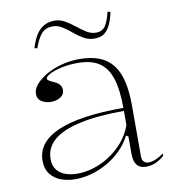

<svg xmlns="http://www.w3.org/2000/svg" viewBox="-81 -777 791 865"><g transform="rotate(-10 314.5 -345.0)"><path d="M305 -515Q358 -515 395.5 -500.5Q433 -486 457 -455.5Q481 -425 492 -378.5Q503 -332 503 -269V-36Q503 -18 511.5 -10Q520 -2 532 -2Q548 -2 566.5 -10Q585 -18 602 -31V-20Q590 -9 576 -1Q562 7 547.5 11Q533 15 519 15Q491 15 477 -2Q463 -19 463 -54Q463 -84 463 -97.5Q463 -111 463 -118Q463 -125 463 -133L453 -139Q434 -102 405 -73.5Q376 -45 340.5 -25Q305 -5 268 5Q231 15 196 15Q160 15 130 4Q100 -7 81.5 -31Q63 -55 63 -92Q63 -177 163 -220.5Q263 -264 463 -264Q463 -347 446.5 -398.5Q430 -450 393.5 -474.5Q357 -499 295 -499Q252 -499 218 -491Q184 -483 165 -472.5Q146 -462 146 -453Q146 -449 153 -444Q160 -439 179 -431Q209 -417 209 -391Q209 -370 190.5 -358.5Q172 -347 147 -347Q124 -347 105 -358.5Q86 -370 86 -394Q86 -416 104 -437Q122 -458 153 -476Q184 -494 223.5 -504.5Q263 -515 305 -515ZM463 -250Q342 -250 261 -232Q180 -214 140 -179.5Q100 -145 100 -94Q100 -63 115 -44Q130 -25 154.5 -16.5Q179 -8 209 -8Q243 -8 280.5 -19Q318 -30 353.5 -52.5Q389 -75 418 -108Q447 -141 463 -185ZM390 -594Q363 -594 340.5 -607Q318 -620 297.5 -637.5Q277 -655 256 -668Q235 -681 213 -681Q180 -681 161.5 -660Q143 -639 128 -596L115 -598Q125 -632 139.5 -656Q154 -680 175.5 -692.5Q197 -705 225 -705Q250 -705 272.5 -692Q295 -679 316 -662Q337 -645 358 -632Q379 -619 401 -619Q429 -619 443.5 -639.5Q458 -660 468 -703L481 -700Q473 -663 461 -639.5Q449 -616 432.5 -605Q416 -594 390 -594Z"/></g></svg>

Font: Kalnia Thin ExtraLight
Style: Regular
Weight: 250
Version: Version 1.105